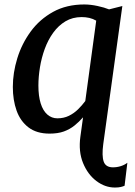

<svg xmlns="http://www.w3.org/2000/svg" viewBox="-20 -588 603 860"><path d="M494.5 252Q450.5 252 411.8 222.8Q373 193.5 352 142.2Q331 91 340 24.5L352 -62.5Q334.5 -42.5 313.8 -25.8Q293 -9 266.2 0.8Q239.5 10.5 202 10.5Q144 10.5 107.5 -17.5Q71 -45.5 54.2 -92.8Q37.5 -140 37.5 -198.5Q37.5 -262 57.5 -327Q77.5 -392 117.5 -446.8Q157.5 -501.5 217.8 -534.8Q278 -568 357.5 -568Q385.5 -568 416.8 -561.2Q448 -554.5 468.5 -546L528 -561L442.5 57.5Q435.5 110 444.5 135.8Q453.5 161.5 486 161.5Q504 161.5 520.8 156.2Q537.5 151 550.5 141L538 244Q531.5 247 521.2 249.5Q511 252 494.5 252ZM237 -58Q265.5 -58 288.5 -69.2Q311.5 -80.5 329.8 -98.5Q348 -116.5 362 -135.5L411 -495.5Q396.5 -504 380 -507.8Q363.5 -511.5 346 -511.5Q305 -511.5 273.2 -492.5Q241.5 -473.5 218.2 -441.2Q195 -409 180.5 -369.2Q166 -329.5 159 -286.8Q152 -244 152 -204.5Q152 -158 162.2 -125Q172.5 -92 192 -75Q211.5 -58 237 -58Z"/></svg>

Font: Merriweather Medium
Style: Italic
Weight: 500
Italic angle: -7.8°
Version: Version 2.101